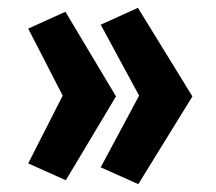

<svg xmlns="http://www.w3.org/2000/svg" viewBox="-20 -542 551 490"><path d="M333 -72 237 -115 335 -298 237 -479 332 -522 471 -296ZM148 -82 52 -125 140 -298 52 -469 147 -512 276 -296Z"/></svg>

Font: Gudea
Style: Bold
Weight: 700
Designer: Agustina Mingote
Foundry: Agustina Mingote
Version: Version 1.002